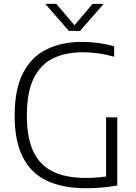

<svg xmlns="http://www.w3.org/2000/svg" viewBox="-20 -965 703 990"><path d="M424 5.5Q303 5.5 221.2 -33.2Q139.5 -72 97.5 -154.8Q55.5 -237.5 55.5 -369Q55.5 -505 98.8 -588.5Q142 -672 220.2 -710.5Q298.5 -749 403 -749Q445.5 -749 486.2 -743.5Q527 -738 568.5 -726.5V-672.5Q522 -685.5 482.8 -690.5Q443.5 -695.5 405.5 -695.5Q318 -695.5 253.8 -664.2Q189.5 -633 154 -561.5Q118.5 -490 118.5 -369Q118.5 -254 152.2 -183.2Q186 -112.5 253.5 -80Q321 -47.5 421.5 -47.5Q458.5 -47.5 490 -50.5Q521.5 -53.5 549.5 -59L527 -32.5V-360H584.5V-8.5Q538 -0.5 500.8 2.5Q463.5 5.5 424 5.5ZM335 -806 213.5 -945H270.5L371.5 -826H356.5L457.5 -945H514.5L393 -806Z"/></svg>

Font: Encode Sans SC Light
Style: Regular
Weight: 300
Version: Version 3.002